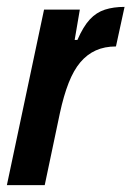

<svg xmlns="http://www.w3.org/2000/svg" viewBox="-23 -538 382 558"><path d="M-3 0 105 -510H209L194 -422H202Q219 -461 238 -481.5Q257 -502 282 -510Q307 -518 339 -518L314 -403Q281 -403 255.5 -391.5Q230 -380 210.5 -357Q191 -334 176.5 -297Q162 -260 151 -209L107 0Z"/></svg>

Font: Saira Condensed SemiBold
Style: Italic
Weight: 600
Width: 3
Italic angle: -12°
Designer: Hector Gatti with collaboration of the Omnibus-Type team
Foundry: Omnibus-Type
Version: Version 1.101